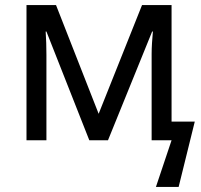

<svg xmlns="http://www.w3.org/2000/svg" viewBox="-20 -556 795 761"><path d="M752 -74 688 185H598L660 0H581V-342Q581 -363 582.5 -386Q584 -409 586 -431H583L408 0H334L164 -431H161Q164 -386 164 -339V0H85V-536H202L371 -105L543 -536H660V-74Z"/></svg>

Font: Noto IKEA Arabic
Style: Regular
Weight: 400
Designer: Monotype Design Team
Foundry: Monotype Imaging Inc.
Version: Version 1.200